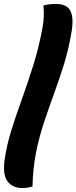

<svg xmlns="http://www.w3.org/2000/svg" viewBox="-25 -785 386 969"><path d="M194 -757Q212 -762 226.5 -763.5Q241 -765 257 -765Q313 -765 330.5 -730Q348 -695 336 -624Q322 -538 298 -461Q274 -384 247.5 -311.5Q221 -239 196.5 -165.5Q172 -92 156.5 -13Q141 66 139 156Q115 164 86 164Q40 164 14 131.5Q-12 99 -2 24Q9 -54 33.5 -131.5Q58 -209 87.5 -290.5Q117 -372 144.5 -460.5Q172 -549 190 -648Q200 -705 194 -757Z"/></svg>

Font: Recursive Sn Csl St XBd
Style: Italic
Weight: 800
Italic angle: -15°
Version: Version 1.079;hotconv 1.0.112;makeotfexe 2.5.65598; ttfautoh